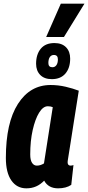

<svg xmlns="http://www.w3.org/2000/svg" viewBox="-20 -1018 481 1048"><path d="M297 10Q244 10 221 -32Q201 -11 177 -0.5Q153 10 124 10Q72 10 42 -33Q12 -76 12 -156Q12 -348 78 -451Q144 -554 256 -554Q298 -554 338.5 -544.5Q379 -535 410 -523Q393 -416 382 -346Q371 -276 364.5 -234Q358 -192 354.5 -171Q351 -150 350 -142.5Q349 -135 349 -133Q349 -114 365 -114Q373 -114 381 -117L369 -9Q341 10 297 10ZM220 -126 268 -433Q257 -438 241 -438Q215 -438 193.5 -403Q172 -368 158.5 -308.5Q145 -249 145 -175Q145 -144 155 -129Q165 -114 181 -114Q201 -114 220 -126ZM263 -586Q222 -586 199.5 -609Q177 -632 177 -670Q177 -721 202.5 -752Q228 -783 277 -783Q318 -783 340.5 -760Q363 -737 363 -698Q363 -647 337 -616.5Q311 -586 263 -586ZM266 -651Q280 -651 288 -662.5Q296 -674 296 -694Q296 -718 274 -718Q260 -718 252 -706.5Q244 -695 244 -674Q244 -651 266 -651ZM232 -816 312 -998H441L329 -816Z"/></svg>

Font: Georama Condensed
Style: Bold Italic
Weight: 700
Width: 3
Italic angle: -9°
Designer: Jean-Baptiste Levee
Foundry: Production Type
Version: Version 1.000